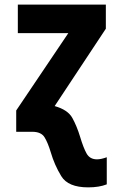

<svg xmlns="http://www.w3.org/2000/svg" viewBox="-20 -569 540 829"><path d="M361 240Q408 240 441 227V110Q416 119 399 119Q368 119 354 94Q340 69 326 22Q312 -24 292.5 -59.5Q273 -95 216 -111L437 -445V-549H57V-426H275L50 -92V0H119Q158 0 172.5 24Q187 48 199 88Q215 143 244.5 191.5Q274 240 361 240Z"/></svg>

Font: Noto Sans Mono Condensed Extra
Style: Regular
Weight: 800
Width: 3
Designer: Monotype Design Team
Foundry: Monotype Imaging Inc.
Version: Version 1.900